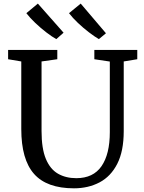

<svg xmlns="http://www.w3.org/2000/svg" viewBox="-20 -1014 780 1042"><path d="M381.5 8Q234 8 164.8 -70.2Q95.5 -148.5 95.5 -313.5V-680.5L24 -692.5V-743H291V-692.5L205.5 -680.5V-303Q205.5 -208 228.8 -152Q252 -96 294.5 -71.5Q337 -47 394 -47Q486 -47 531 -112.2Q576 -177.5 576 -297V-680L492 -692.5V-743H725V-692.5L651.5 -680.5V-302.5Q651.5 -194 616.5 -125.2Q581.5 -56.5 520.2 -24.2Q459 8 381.5 8ZM418 -994.5 555 -833.5 517 -802H516Q493 -815.5 462.5 -838.8Q432 -862 403 -889.5Q374 -917 354.5 -942.5ZM185.5 -994.5 325 -836.5 286 -802H285Q261.5 -815 231 -838.5Q200.5 -862 171.5 -889.5Q142.5 -917 123 -942.5Z"/></svg>

Font: Merriweather
Style: Regular
Weight: 400
Designer: Eben Sorkin
Foundry: Eben Sorkin
Version: Version 2.100; ttfautohint (v1.7.19-72a1) -l 8 -r 50 -G 200 